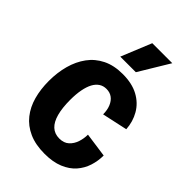

<svg xmlns="http://www.w3.org/2000/svg" viewBox="-225 -844 950 950"><g transform="rotate(45 249.5 -369.0)"><path d="M272 13Q208 13 162.5 -7.5Q117 -28 88 -64.5Q59 -101 45.5 -150Q32 -199 32 -257Q32 -316 46 -367Q60 -418 88.5 -457Q117 -496 161.5 -518Q206 -540 267 -540Q332 -540 376.5 -516Q421 -492 445 -450.5Q469 -409 472 -359L339 -330Q339 -360 329.5 -383Q320 -406 303 -418.5Q286 -431 262 -431Q240 -431 223.5 -420Q207 -409 196 -388.5Q185 -368 179 -337Q173 -306 173 -265Q173 -210 183.5 -171Q194 -132 215.5 -112Q237 -92 270 -92Q302 -92 321 -109.5Q340 -127 348.5 -153Q357 -179 357 -206L485 -188Q485 -150 473.5 -114Q462 -78 437 -49.5Q412 -21 371 -4Q330 13 272 13ZM306 -592H197L262 -751H402Z"/></g></svg>

Font: Bricolage Grotesque 24pt SemiCondensed
Style: Bold
Weight: 700
Width: 4
Designer: Mathieu Triay
Foundry: Atelier Triay
Version: Version 1.001;gftools[0.9.33.dev8+g029e19f]